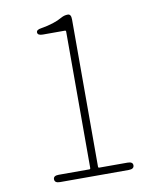

<svg xmlns="http://www.w3.org/2000/svg" viewBox="-82 -789 685 852"><g transform="rotate(-10 260.5 -363.0)"><path d="M119 0Q95 0 95 -17Q95 -33 119 -33H257Q262 -33 262 -38V-653Q262 -658 257 -658H158Q135 -658 134 -671Q133 -684 156 -687Q216 -697 252 -718Q266 -726 282 -726Q297 -726 297 -702V-38Q297 -33 302 -33H429Q453 -33 453 -17Q453 0 429 0Z"/></g></svg>

Font: Resource Han Rounded KR ExtraLight
Style: Regular
Weight: 250
Designer: Cyano Hao (round all glyphs); Ryoko NISHIZUKA 西塚涼子 (kana, bopomofo & ideographs); Paul D. Hunt (Latin, Greek & Cyrillic)
Foundry: Cyano Hao
Version: 0.990